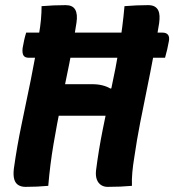

<svg xmlns="http://www.w3.org/2000/svg" viewBox="-20 -724 679 748"><path d="M82 -597H612Q628 -597 634.5 -588.5Q641 -580 638 -564Q635 -547 631.5 -532Q628 -517 623 -499H92Q77 -499 71.5 -508Q66 -517 68 -536Q71 -553 74 -567Q77 -581 82 -597ZM142 -700Q167 -702 189 -703Q211 -704 236 -704Q263 -704 273 -686.5Q283 -669 278 -636Q266 -555 250 -476.5Q234 -398 218 -320Q202 -242 188.5 -162.5Q175 -83 168 0Q146 2 124 3Q102 4 79 4Q63 4 51.5 -3Q40 -10 35.5 -25.5Q31 -41 34 -67Q46 -153 64 -239Q82 -325 100 -413Q118 -501 132 -592Q137 -620 139.5 -647Q142 -674 142 -700ZM102 -396H339Q361 -396 379 -391.5Q397 -387 410 -379L442 -386L437 -273H115Q105 -273 99 -277.5Q93 -282 90.5 -290Q88 -298 88 -308.5Q88 -319 90 -332ZM494 0Q472 2 448.5 3Q425 4 399 4Q385 4 374 -3Q363 -10 357.5 -24Q352 -38 354 -59Q364 -138 380 -218Q396 -298 413.5 -378.5Q431 -459 444.5 -539.5Q458 -620 465 -700Q490 -702 511.5 -703Q533 -704 557 -704Q573 -704 582.5 -698.5Q592 -693 596.5 -683.5Q601 -674 601.5 -661.5Q602 -649 600 -634Q590 -572 578 -507.5Q566 -443 552.5 -377.5Q539 -312 526 -245.5Q513 -179 503 -110Q498 -80 495.5 -52.5Q493 -25 494 0Z"/></svg>

Font: Rec Mono Semicasual
Style: Bold Italic
Weight: 700
Italic angle: -10°
Version: Version 1.085; ttfautohint (v1.8.4.7-5d5b)